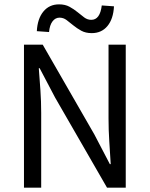

<svg xmlns="http://www.w3.org/2000/svg" viewBox="-20 -861 687 881"><path d="M401 -709Q373 -709 353 -720Q333 -731 316.5 -744.5Q300 -758 285.5 -769Q271 -780 253 -780Q234 -780 221 -763Q208 -746 205 -714L149 -718Q152 -775 179 -808Q206 -841 251 -841Q279 -841 299 -830Q319 -819 335.5 -805.5Q352 -792 366.5 -781Q381 -770 399 -770Q439 -770 447 -836L503 -832Q500 -774 473 -741.5Q446 -709 401 -709ZM90 0V-656H176L413 -244L484 -108H488Q485 -158 481.5 -211.5Q478 -265 478 -317V-656H557V0H471L233 -413L162 -548H158Q162 -498 165.5 -446.5Q169 -395 169 -343V0Z"/></svg>

Font: TypoPRO Source Sans Pro
Style: Regular
Weight: 400
Designer: Paul D. Hunt
Foundry: Adobe Systems Incorporated
Version: Version 2.020;PS 2.000;hotconv 1.0.86;makeotf.lib2.5.63406